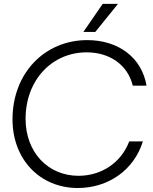

<svg xmlns="http://www.w3.org/2000/svg" viewBox="-20 -943 775 975"><path d="M375 11.7C529.3 11.7 660.2 -78.6 705.6 -225.1H636.2C594.7 -115.2 493.7 -50.3 378.9 -50.3C222.2 -50.3 109.9 -171.4 109.9 -339.4C109.9 -536.6 244.1 -677.2 419.9 -677.2C536.1 -677.2 628.4 -614.7 654.3 -507.8H724.1C700.2 -651.4 580.1 -739.3 423.3 -739.3C207 -739.3 43.5 -571.8 43.5 -336.9C43.5 -134.3 182.1 11.7 375 11.7ZM403.3 -780.8H463.9L579.1 -923.3H501.5Z"/></svg>

Font: Guggenheim Sans Display Light
Style: Italic
Weight: 300
Italic angle: -7°
Designer: Modified by Tom Baber under direction of Pentagram Design 2023
Foundry: rsms
Version: Version 1.001;Glyphs 3.1.2 (3151)